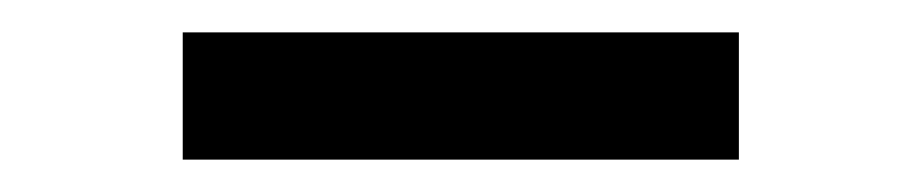

<svg xmlns="http://www.w3.org/2000/svg" viewBox="-20 -747 566 118"><path d="M434.1 -727.1V-648.9H92.3V-727.1Z"/></svg>

Font: Interop SemBd
Style: Regular
Weight: 600
Designer: Rasmus Andersson, Google, Jang Haemin
Foundry: jhaemin
Version: Version 1.007